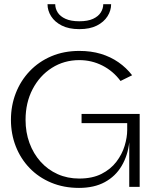

<svg xmlns="http://www.w3.org/2000/svg" viewBox="-20 -914 748 939"><path d="M366.3 5Q291.7 5 230.1 -20.8Q168.5 -46.6 124.6 -92.3Q80.7 -138 57.1 -198.4Q33.5 -258.8 33.5 -328Q33.5 -397.4 57.2 -458.4Q80.9 -519.4 125.2 -566Q169.5 -612.6 231 -638.8Q292.5 -665 368 -665Q425.3 -665 473 -650.7Q520.7 -636.3 559.2 -609.6Q597.8 -582.8 626.2 -546L569.5 -518Q533.2 -566.8 480.7 -593.4Q428.2 -620 368 -620Q293.3 -620 233.5 -581.9Q173.8 -543.8 139.4 -477.8Q105 -411.8 105 -328Q105 -266.7 124.2 -214.5Q143.4 -162.3 178.5 -123.2Q213.6 -84 261.8 -62.4Q309.9 -40.8 367.2 -40.8Q431.8 -40.8 476.5 -63.6Q521.3 -86.3 549.1 -122.8Q577 -159.4 589.6 -201Q602.1 -242.6 602.1 -278.4V-311.8H378.9V-356.8H663.1V0H612.1V-218Q604.8 -152.9 574.9 -102.5Q545.1 -52 492.9 -23.5Q440.7 5 366.3 5ZM523.5 -893.6Q523.5 -862.3 505.8 -834.4Q488.1 -806.4 453.8 -788.9Q419.4 -771.5 368 -771.5Q317 -771.5 282.4 -788.9Q247.8 -806.4 230.1 -834.4Q212.4 -862.3 212.4 -893.6H250.1Q250.1 -872.4 262.1 -853.1Q274.2 -833.8 300.5 -821.9Q326.7 -810 368 -810Q409.3 -810 435.1 -821.9Q460.8 -833.8 472.9 -853.1Q485 -872.4 485 -893.6Z"/></svg>

Font: Panamera Thin
Style: Regular
Weight: 100
Designer: Bastien Sozeau
Foundry: NBR — Bastien Sozeau
Version: Version 3.003;gftools[0.9.33]